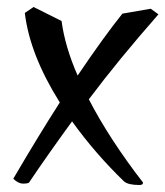

<svg xmlns="http://www.w3.org/2000/svg" viewBox="-20 -505 473 549"><path d="M63 17Q60 20 46 20Q32 20 18 6Q90 -117 151 -212Q65 -349 51 -468L76 -485L156 -445Q166 -371 202 -289Q277 -400 330 -466L411 -480L433 -464Q318 -333 234 -221Q293 -107 389 17Q389 24 379 24Q347 24 335 14Q253 -65 186 -158Q112 -56 63 17Z"/></svg>

Font: Julee
Style: Regular
Weight: 400
Version: Version 1.001